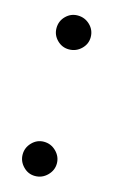

<svg xmlns="http://www.w3.org/2000/svg" viewBox="-83 -497 319 542"><g transform="rotate(15 77.0 -226.5)"><path d="M76 8Q56 8 41.5 -7Q27 -22 27 -42Q27 -62 41.5 -77Q56 -92 76 -92Q97 -92 112 -77Q127 -62 127 -42Q127 -22 112 -7Q97 8 76 8ZM76 -362Q56 -362 41.5 -376.5Q27 -391 27 -411Q27 -432 41.5 -446.5Q56 -461 76 -461Q97 -461 112 -446.5Q127 -432 127 -411Q127 -391 112 -376.5Q97 -362 76 -362Z"/></g></svg>

Font: Roundo
Style: Regular
Weight: 400
Designer: Namrata Goyal (Gurmukhi), Shiva Nallaperumal (Latin)
Foundry: Indian Type Foundry
Version: Version 1.000;PS 1.0;hotconv 1.0.88;makeotf.lib2.5.647800